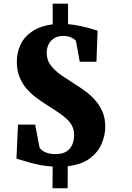

<svg xmlns="http://www.w3.org/2000/svg" viewBox="-20 -880 708 1026"><path d="M260.5 126 261.5 10Q215.5 7 176.8 -1.8Q138 -10.5 110 -19.8Q82 -29 68 -32.5L76 -214H168L191.5 -90.5Q197.5 -81.5 208.8 -73.8Q220 -66 237 -61.2Q254 -56.5 275 -56.5Q314.5 -56.5 336.2 -71.2Q358 -86 367 -109.2Q376 -132.5 376 -156.5Q376 -184.5 366 -205.5Q356 -226.5 336.5 -244.5Q317 -262.5 289.2 -281Q261.5 -299.5 226 -322Q200.5 -338.5 173.2 -358.5Q146 -378.5 122.8 -405.2Q99.5 -432 84.8 -467.5Q70 -503 70 -550Q70 -601 90.5 -643Q111 -685 153.5 -713.2Q196 -741.5 261.5 -750V-860.5H343.5V-751Q377 -748 409.2 -741Q441.5 -734 465.8 -727Q490 -720 501.5 -716L495.5 -550H406L386 -661.5Q378 -672 359.8 -680Q341.5 -688 319 -688Q289 -688 269 -675.2Q249 -662.5 239.2 -642Q229.5 -621.5 229.5 -597.5Q229.5 -558 253 -528.5Q276.5 -499 311.5 -475.2Q346.5 -451.5 381 -430Q409.5 -412 438 -391Q466.5 -370 490 -343Q513.5 -316 528 -281.8Q542.5 -247.5 542.5 -203.5Q542.5 -157.5 523.2 -112Q504 -66.5 460 -33.5Q416 -0.5 342 8L341.5 126Z"/></svg>

Font: Merriweather 24pt SemiCondensed Black
Style: Regular
Weight: 900
Width: 4
Designer: Eben Sorkin
Foundry: Eben Sorkin
Version: Version 2.100